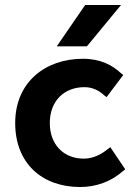

<svg xmlns="http://www.w3.org/2000/svg" viewBox="-20 -739 542 771"><path d="M483 -59 423 -148 415 -142C388 -120 356 -102 316 -102C237 -102 180 -157 180 -245C180 -334 238 -389 319 -389C350 -389 376 -377 400 -355L408 -349L475 -438L467 -444C432 -477 384 -503 313 -503C162 -503 41 -409 41 -245C41 -84 148 12 302 12C366 12 427 -10 475 -53ZM208 -553H329L466 -719H322Z"/></svg>

Font: Falling Sky
Style: SeBd
Weight: 600
Designer: Paul D. Hunt
Foundry: Adobe Systems Incorporated
Version: Version 1.02